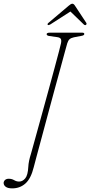

<svg xmlns="http://www.w3.org/2000/svg" viewBox="-80 -880 497 1058"><path d="M290.5 -641Q288 -633 278 -596Q268 -559 252.8 -503.2Q237.5 -447.5 219.5 -381.5Q201.5 -315.5 183.5 -248.2Q165.5 -181 149.5 -121.5Q133.5 -62 121.8 -18.8Q110 24.5 106 41Q90.5 104 60.2 131Q30 158 -12.5 158Q-37 158 -48.5 149.2Q-60 140.5 -60 128Q-59.5 118.5 -52.2 111.8Q-45 105 -31.5 105Q-15 105 -2 112.8Q11 120.5 25.5 120.5Q44 120.5 58.8 103.2Q73.5 86 76 39Q77.5 8 90.5 -32Q92 -37 101.2 -70.5Q110.5 -104 124.8 -155.8Q139 -207.5 156 -268.8Q173 -330 189.8 -391.8Q206.5 -453.5 221 -506.8Q235.5 -560 244.8 -596Q254 -632 256 -641Q259.5 -658.5 254.8 -666Q250 -673.5 234.5 -675.5L192 -681.5Q177 -683.5 177 -692Q177.5 -700 195.5 -700H372.5Q384.5 -700 384.5 -693Q384.5 -685 369.5 -682.5L327.5 -674.5Q311.5 -671 303.5 -664Q295.5 -657 290.5 -641ZM393 -742.5Q388 -739.5 381.5 -745.5L308 -816.5L197.5 -745.5Q187.5 -739.5 183.5 -743Q179 -747 187 -754L298 -848Q311 -859.5 318.5 -859.5Q326.5 -859.5 333.5 -848L395.5 -754Q399.5 -747 393 -742.5Z"/></svg>

Font: Fraunces 72pt S050 Thin
Style: Italic
Weight: 100
Italic angle: -16°
Version: Version 1.000; ttfautohint (v1.8.3)